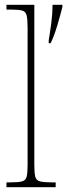

<svg xmlns="http://www.w3.org/2000/svg" viewBox="-20 -780 280 800"><path d="M7 0V-20H18Q55 -20 71 -24Q87 -28 91 -43.5Q95 -59 95 -94V-662Q95 -699 91 -715.5Q87 -732 72.5 -736Q58 -740 28 -740H7V-760H123V-94Q123 -59 127 -43.5Q131 -28 147.5 -24Q164 -20 200 -20H212V0ZM183 -612Q189 -648 194 -686.5Q199 -725 199 -760H240V-751Q232 -719 219 -675Q206 -631 191 -600H183Z"/></svg>

Font: Noto Serif Thai Condensed Thin
Style: Regular
Weight: 100
Width: 3
Designer: Monotype Design Team
Foundry: Monotype Imaging Inc.
Version: Version 2.001; ttfautohint (v1.8.4.7-5d5b)